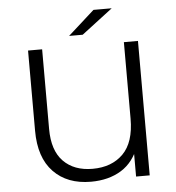

<svg xmlns="http://www.w3.org/2000/svg" viewBox="-59 -936 913 996"><g transform="rotate(-5 397.5 -437.5)"><path d="M374.7 6.4Q251.7 6.4 180 -67.9Q108.3 -142.1 108.3 -282.5V-700H181.6V-285.2Q181.6 -172.8 237.2 -116.2Q292.9 -59.6 388.8 -59.6Q488.6 -59.6 548 -118.9Q607.3 -178.2 607.3 -301.8V-700H680.6V0H609.6V-172.6L629.1 -161.1Q598.6 -74.8 532.8 -34.2Q467 6.4 374.7 6.4ZM327 -757 464.8 -880.6H559.7L397.8 -757Z"/></g></svg>

Font: Montserrat Alternates Thin
Style: Regular
Weight: 100
Designer: Julieta Ulanovsky
Foundry: Julieta Ulanovsky
Version: Version 9.000